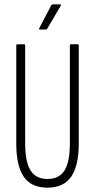

<svg xmlns="http://www.w3.org/2000/svg" viewBox="-20 -859 438 885"><path d="M199 6Q124 6 89.5 -44.5Q55 -95 55 -197V-649Q55 -655 60 -655H91Q96 -655 96 -649V-198Q96 -114 120.5 -74Q145 -34 199 -34Q253 -34 277.5 -73.5Q302 -113 302 -198V-649Q302 -655 307 -655H338Q343 -655 343 -649V-197Q343 -95 308 -44.5Q273 6 199 6ZM164 -723Q161 -723 160 -724.5Q159 -726 161 -729L216 -834Q220 -839 224 -839H256Q260 -839 261 -836.5Q262 -834 259 -831L198 -727Q197 -723 190 -723Z"/></svg>

Font: Sofia Sans Extra Condensed Light
Style: Regular
Weight: 300
Designer: Botio Nikoltchev, Ani Petrova
Foundry: lettersoup
Version: Version 4.101